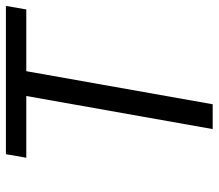

<svg xmlns="http://www.w3.org/2000/svg" viewBox="-65 -675 740 650"><g transform="rotate(-90 305.0 -350.0)"><path d="M193 0 305 -631H96L108 -700H610L598 -631H389L277 0Z"/></g></svg>

Font: DM Sans 10pt
Style: Italic
Weight: 400
Italic angle: -10°
Version: Version 4.004;gftools[0.9.30]